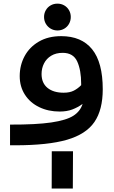

<svg xmlns="http://www.w3.org/2000/svg" viewBox="-20 -818 640 1081"><path d="M445 -233Q418.5 -213.5 387.5 -201.8Q356.5 -190 316 -190Q252 -190 200.8 -214.8Q149.5 -239.5 120.2 -285Q91 -330.5 91 -389.5Q91 -450.5 118.5 -501.8Q146 -553 198.8 -583.8Q251.5 -614.5 324.5 -614.5Q439 -614.5 498.8 -540.5Q558.5 -466.5 558.5 -315.5Q558.5 -199.5 511.5 -131Q464.5 -62.5 357.5 -31.2Q250.5 0 65 0H36.5V-116.5Q184 -116 268.5 -128.5Q353 -141 392.5 -166Q432 -191 445 -233ZM338.5 -296Q373 -296 395.8 -307.8Q418.5 -319.5 437 -338.5V-346Q437 -423 414.8 -471.8Q392.5 -520.5 333 -520.5Q295 -520.5 268.2 -504.2Q241.5 -488 227.8 -460.8Q214 -433.5 214 -401.5Q214 -350.5 247.5 -323.2Q281 -296 338.5 -296ZM303.5 -797.5Q324.5 -797.5 341.8 -787.5Q359 -777.5 368.8 -760.2Q378.5 -743 378.5 -722.5Q378.5 -702 369 -684.5Q359.5 -667 342.2 -656.8Q325 -646.5 303.5 -646.5Q282.5 -646.5 265.2 -656.8Q248 -667 238 -684.2Q228 -701.5 228 -722.5Q228 -743 237.8 -760.2Q247.5 -777.5 264.8 -787.5Q282 -797.5 303.5 -797.5ZM271.5 33.5H391L390 243.5H271Z"/></svg>

Font: JuliaMono ExtraBold
Style: Regular
Weight: 800
Monospace: yes
Designer: cormullion
Foundry: corm
Version: Version 0.055; ttfautohint (v1.8.4)